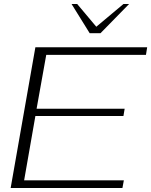

<svg xmlns="http://www.w3.org/2000/svg" viewBox="-20 -935 752 955"><path d="M156 -700H712L706 -662H210L162 -394H600L594 -358H156L100 -38H596L589 0H33ZM336 -915H364L459 -802L594 -915H622L480 -770H426Z"/></svg>

Font: Fahkwang ExtraLight
Style: Italic
Weight: 275
Italic angle: -10°
Designer: Suppakit Chalermlarp | Katatrad Co.,Ltd.
Foundry: Cadson Demak Co.,Ltd.
Version: Version 1.000; ttfautohint (v1.6)